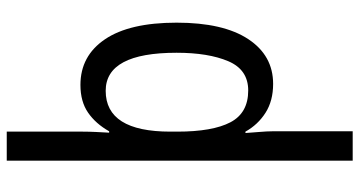

<svg xmlns="http://www.w3.org/2000/svg" viewBox="-262 -538 1040 555"><g transform="rotate(-90 257.5 -260.0)"><path d="M274 -62Q209 -62 182 -113.5Q155 -165 155 -267V-287Q155 -474 273 -474Q383 -474 383 -269Q383 -177 358.5 -119.5Q334 -62 274 -62ZM290 -547Q242 -547 210 -525Q178 -503 156 -464H152Q153 -481 154 -502Q155 -523 155 -540V-760H71V240H156V8Q156 -7 154 -30.5Q152 -54 151 -70H155Q175 -34 209.5 -12Q244 10 293 10Q375 10 422.5 -62Q470 -134 470 -269Q470 -405 422 -476Q374 -547 290 -547Z"/></g></svg>

Font: Noto Sans Display SemiCondensed
Style: Regular
Weight: 400
Width: 4
Designer: Monotype Design team
Foundry: Monotype Imaging Inc.
Version: 1.000